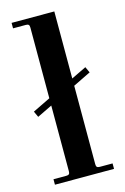

<svg xmlns="http://www.w3.org/2000/svg" viewBox="-111 -764 531 816"><g transform="rotate(-15 154.0 -356.0)"><path d="M20 -323 32 -297 98 -329V-40C98 -28 94 -24 82 -24H26V0H286V-24H230C218 -24 214 -28 214 -40V-385L292 -423L280 -449L214 -417V-712H26V-688H82C94 -688 98 -684 98 -672V-361Z"/></g></svg>

Font: Old Standard
Style: Bold
Weight: 700
Designer: Alexey Kryukov <alexios@thessalonica.org.ru>
Version: Version 2.0.2